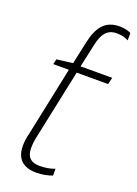

<svg xmlns="http://www.w3.org/2000/svg" viewBox="-148 -830 642 901"><g transform="rotate(20 172.5 -379.5)"><path d="M154 10C187 10 213 3 233 -4V-38C211 -30 188 -25 157 -25C111 -25 92 -49 92 -91C92 -108 94 -129 99 -150L172 -496H329L337 -530H179L204 -645C216 -702 238 -734 287 -734C313 -734 334 -727 345 -720V-757C333 -763 312 -769 288 -769C214 -769 182 -722 165 -643L141 -532L61 -522L55 -496H133L60 -148C54 -126 52 -105 52 -87C52 -23 87 10 154 10Z"/></g></svg>

Font: Noto Sans ExtraLight
Style: Italic
Weight: 200
Italic angle: -12°
Designer: Monotype Design Team
Foundry: Monotype Imaging Inc.
Version: Version 2.013